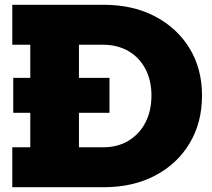

<svg xmlns="http://www.w3.org/2000/svg" viewBox="-20 -785 890 805"><path d="M439 -458.5V-312H35.5V-458.5ZM343.5 0V-167.5H410Q472.5 -167 518.5 -194.8Q564.5 -222.5 589.8 -271.5Q615 -320.5 615 -384.5Q615 -447.5 589.8 -495.8Q564.5 -544 518.5 -570.8Q472.5 -597.5 410 -597.5H343.5V-765H414Q537.5 -765 630.2 -716.2Q723 -667.5 775 -582Q827 -496.5 827 -384.5Q827 -271 775 -184.2Q723 -97.5 630.2 -48.8Q537.5 0 414 0ZM31.5 0V-167.5H107V-597.5H31.5V-765H380V-597.5H311V-167.5H380V0Z"/></svg>

Font: Hepta Slab ExtraBold
Style: Regular
Weight: 800
Designer: Michael LaGattuta
Foundry: Michael LaGattuta
Version: Version 1.102